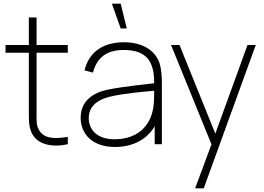

<svg xmlns="http://www.w3.org/2000/svg" viewBox="-20 -785 1437 1045"><path d="M349 0V-40C265 -26 214 -34 190 -82C177 -107 179 -132 179 -179V-498H349V-540H179V-690H137V-540H10V-498H137V-179C137 -132 136 -98 152 -63C183 5 268 18 349 0Z M637 -765H589L637 -630H670ZM606 15C701.5 15 781 -25.5 822 -98.5V0H861V-338C861 -374 857 -415 848 -442C824 -511 755 -555 655 -555C541 -555 464 -502 440 -402L486 -390C508 -473 562 -513 653 -513C775.5 -513 820 -453.5 819 -332C765 -325.5 651 -314 566 -297C489 -281 419 -238 419 -143C419 -59 480 15 606 15ZM604 -27C497 -27 463 -90 463 -142C463 -216 526 -246 575 -258C649 -276.5 758 -285.5 819 -291C819 -267.5 819 -232 815 -204C800 -93 721 -27 604 -27Z M1042 240H1089L1372 -540H1327L1152 -57.5L957 -540H911L1131 0.5Z"/></svg>

Font: Hauora ExtraLight
Style: Regular
Weight: 200
Designer: Mikhail Sharanda
Foundry: WCYS & Co.
Version: Version 1.010